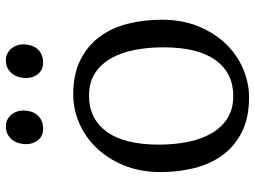

<svg xmlns="http://www.w3.org/2000/svg" viewBox="-124 -708 844 635"><g transform="rotate(-90 297.5 -391.0)"><path d="M188 -669.9Q164.6 -669.9 151.1 -686.5Q137.7 -703.1 137.7 -726.6Q137.7 -739.3 141.4 -751.2Q145 -763.2 152.3 -772.5Q159.7 -781.7 170.7 -787.4Q181.6 -793 196.3 -793H196.8Q209.5 -793 219.2 -787.8Q229 -782.7 235.6 -774.7Q242.2 -766.6 245.6 -756.3Q249 -746.1 249 -735.4Q249 -722.2 245.4 -710.2Q241.7 -698.2 234.1 -689.2Q226.6 -680.2 215.1 -675Q203.6 -669.9 188.5 -669.9ZM406.7 -669.9Q395 -669.9 385.7 -674.3Q376.5 -678.7 369.9 -686.5Q363.3 -694.3 359.9 -704.6Q356.4 -714.8 356.4 -726.6Q356.4 -739.3 360.1 -751.2Q363.8 -763.2 371.1 -772.5Q378.4 -781.7 389.4 -787.4Q400.4 -793 415 -793H415.5Q428.2 -793 438 -787.8Q447.8 -782.7 454.3 -774.7Q460.9 -766.6 464.4 -756.3Q467.8 -746.1 467.8 -735.4Q467.8 -722.2 464.1 -710.2Q460.4 -698.2 452.9 -689.2Q445.3 -680.2 433.8 -675Q422.4 -669.9 407.2 -669.9ZM296.9 -41Q373 -41 415.5 -99.4Q458 -157.7 458 -272.5Q458 -321.8 449.5 -366.5Q440.9 -411.1 421.9 -444.8Q402.8 -478.5 372.3 -498.3Q341.8 -518.1 297.9 -518.1Q221.7 -518.1 179 -459.7Q136.2 -401.4 136.2 -286.6Q136.2 -236.8 145 -192.1Q153.8 -147.5 173.1 -113.8Q192.4 -80.1 222.9 -60.5Q253.4 -41 296.9 -41ZM45.4 -281.2Q45.4 -349.1 67.6 -402.8Q89.8 -456.5 126 -493.9Q162.1 -531.2 208 -550.8Q253.9 -570.3 301.8 -570.3Q369.1 -570.3 416.3 -546.6Q463.4 -522.9 492.9 -482.9Q522.5 -442.9 535.9 -389.9Q549.3 -336.9 549.3 -277.8Q549.3 -209.5 527.1 -155.8Q504.9 -102.1 468.8 -64.9Q432.6 -27.8 386.5 -8.3Q340.3 11.2 292.5 11.2Q225.1 11.2 178 -12.5Q130.9 -36.1 101.6 -76.2Q72.3 -116.2 58.8 -169.2Q45.4 -222.2 45.4 -281.2Z"/></g></svg>

Font: MerriweatherLight
Style: Regular
Weight: 300
Designer: Eben Sorkin ( sorkintype@gmail.com )
Foundry: Eben Sorkin
Version: Version 1.055; ttfautohint (v1.4.1)